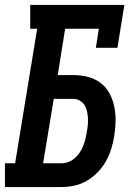

<svg xmlns="http://www.w3.org/2000/svg" viewBox="-38 -755 558 775"><path d="M-18 0V-96H23L112 -639H84V-735H464L436 -562H349L361 -639H225L195 -452H257Q287 -452 315.5 -445Q344 -438 367 -421Q390 -404 403.5 -379Q417 -354 423 -325.5Q429 -297 428.5 -266.5Q428 -236 423 -206Q419 -180 411 -154Q403 -128 389.5 -104Q376 -80 356 -59.5Q336 -39 312 -25Q288 -11 261.5 -5.5Q235 0 209 0ZM136 -96H209Q224 -96 237.5 -101Q251 -106 263 -116Q275 -126 283.5 -139Q292 -152 297.5 -165.5Q303 -179 306.5 -193Q310 -207 312 -221Q315 -236 316.5 -250.5Q318 -265 317 -279Q316 -293 313 -306.5Q310 -320 302.5 -331.5Q295 -343 283 -349.5Q271 -356 257 -356H179Z"/></svg>

Font: Iosevka Curly Slab
Style: Bold Italic
Weight: 700
Italic angle: -9°
Monospace: yes
Designer: Belleve Invis
Foundry: Belleve Invis
Version: Version 22.1.2; ttfautohint (v1.8.4)